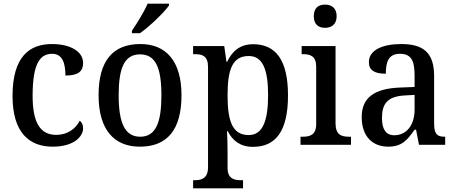

<svg xmlns="http://www.w3.org/2000/svg" viewBox="-20 -786 2472 1042"><path d="M266 10C381 10 431 -45 431 -90C431 -109 424 -122 413 -131C391 -88 347 -54 285 -54C195 -54 157 -126 157 -266C157 -443 198 -494 263 -494C320 -494 335 -441 335 -376C405 -376 431 -399 431 -444C431 -509 358 -547 262 -547C141 -547 48 -480 48 -265C48 -67 138 10 266 10Z M696 -619V-606H740C794 -644 873 -721 897 -756V-766H781C762 -721 724 -661 696 -619ZM739 10C887 10 965 -81 965 -269C965 -456 880 -547 742 -547C592 -547 515 -456 515 -269C515 -81 600 10 739 10ZM741 -44C656 -44 624 -122 624 -269C624 -417 655 -491 740 -491C825 -491 856 -417 856 -269C856 -122 826 -44 741 -44Z M1028 236H1299V192H1287C1251 192 1215 184 1215 125V39C1215 5 1214 -39 1212 -74H1216C1242 -23 1284 11 1353 11C1477 11 1543 -75 1543 -268C1543 -461 1476 -546 1354 -546C1282 -546 1240 -508 1213 -451H1209L1197 -536H1028V-492H1039C1077 -492 1109 -483 1109 -423V121C1109 183 1073 192 1037 192H1028ZM1330 -53C1241 -53 1215 -129 1215 -269C1215 -408 1241 -482 1330 -482C1405 -482 1435 -410 1435 -270C1435 -129 1405 -53 1330 -53Z M1744 -635C1778 -635 1807 -653 1807 -698C1807 -744 1778 -761 1744 -761C1709 -761 1683 -744 1683 -698C1683 -653 1709 -635 1744 -635ZM1611 0H1885V-44H1874C1832 -44 1801 -55 1801 -117V-536H1617V-492H1625C1665 -492 1696 -481 1696 -423V-113C1696 -55 1664 -44 1623 -44H1611Z M2087 10C2162 10 2191 -27 2230 -82H2238L2254 0H2396V-44H2393C2351 -44 2336 -60 2336 -116V-374C2336 -501 2276 -547 2158 -547C2059 -547 1982 -516 1982 -449C1982 -404 2013 -386 2074 -386C2074 -450 2088 -494 2151 -494C2218 -494 2230 -447 2230 -373V-314L2153 -311C2013 -306 1943 -257 1943 -151C1943 -41 2006 10 2087 10ZM2120 -52C2074 -52 2053 -85 2053 -146C2053 -223 2083 -263 2177 -268L2230 -271V-191C2230 -108 2187 -52 2120 -52Z"/></svg>

Font: Noto Serif Myanmar SemiCondensed Medium
Style: Regular
Weight: 500
Width: 4
Designer: Ben Mitchell and the Monotype Design Team
Foundry: Monotype Imaging Inc.
Version: Version 2.106